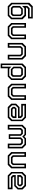

<svg xmlns="http://www.w3.org/2000/svg" viewBox="2326 -3116 990 5681"><g transform="rotate(-90 2820.5 -275.0)"><path d="M158 0 55 -103V-245.5L158 -348.5H430V-368L399.5 -398.5H62V-540H468.5L571.5 -437V-103L468.5 0ZM205.5 -94 150 -149V-209.5L198 -257.5H481V-152L422 -94ZM183 -46.5H444.5L528.5 -130V-412.5L447.5 -493.5H111.5V-446H424.5L481 -390.5V-303.5H179.5L102.5 -227V-127ZM227 -141.5H399.5L430 -172V-212H217L196 -191V-172Z M681.5 0V-437L784.5 -540H1058.5L1161.5 -437V0H1020.5V-368L990 -398.5H853L822.5 -368V0ZM729 -46.5H776.5V-390.5L832.5 -446H1012L1067.5 -391V-46.5H1114.5V-413L1034.5 -493.5H810L729 -412.5Z M1271.5 -540H1413V-172L1443.5 -141.5H1518.5L1549 -172V-510H1690.5V-172L1721 -141.5H1796L1826.5 -172V-540H1968V-103L1865 0H1671.5L1620 -51L1568 0H1374.5L1271.5 -103ZM1318.5 -493.5V-126L1399.5 -45H1553L1620 -112L1687 -45H1840L1921 -126V-493.5H1873.5V-148L1817.5 -92.5H1703L1643.5 -151.5V-467H1596V-151.5L1536.5 -92.5H1422.5L1366 -148V-493.5Z M2491.5 -540 2594.5 -437V-294.5L2491.5 -191.5H2219.5V-172L2250 -141.5H2587.5V0H2181L2078 -103V-437L2181 -540ZM2444 -446 2499.5 -391V-330.5L2451.5 -282.5H2168.5V-388L2227.5 -446ZM2466.5 -493.5H2205L2121 -410V-127.5L2202 -46.5H2538V-94H2225L2168.5 -149.5V-236.5H2470L2547 -313V-413ZM2422.5 -398.5H2250L2219.5 -368V-328H2432.5L2453.5 -349V-368Z M2704.5 0V-437L2807.5 -540H3081.5L3184.5 -437V0H3043.5V-368L3013 -398.5H2876L2845.5 -368V0ZM2752 -46.5H2799.5V-390.5L2855.5 -446H3035L3090.5 -391V-46.5H3137.5V-413L3057.5 -493.5H2833L2752 -412.5Z M3679 0H3398L3294.5 -103V-437L3398 -540H3631L3641 -530.5V-750H3782.5V-103ZM3629.5 -92.5H3449L3390 -151V-396.5L3442.5 -448H3614.5L3688.5 -374.5V-151ZM3610.5 -141.5 3641 -172V-358.5L3601 -399H3466.5L3436 -368V-172L3466.5 -141.5ZM3652 -45 3736 -129V-704H3688.5V-431.5L3624 -495.5H3420L3342.5 -418.5V-129L3426.5 -45Z M4003 0 3900 -103V-540H4041.5V-172L4072 -141.5H4219L4249.5 -172V-540H4391V-103L4288 0ZM4030 -47H4264L4344.5 -131V-493.5H4297V-153L4241.5 -94.5H4053L3994 -153V-493.5H3946.5V-131Z M4501 0V-437L4604 -540H4878L4981 -437V0H4840V-368L4809.5 -398.5H4672.5L4642 -368V0ZM4548.5 -46.5H4596V-390.5L4652 -446H4831.5L4887 -391V-46.5H4934V-413L4854 -493.5H4629.5L4548.5 -412.5Z M5116 200V59H5397L5437.5 18.5V-10L5427.5 0H5194L5091 -103V-437L5194 -540H5475.5L5578.5 -437V97L5475.5 200ZM5163 154.5H5444.5L5533.5 63V-411L5450 -495H5218L5138 -414.5V-132L5222 -47.5H5416L5486.5 -118V38L5419 107H5163ZM5245 -95 5185.5 -154V-392.5L5241 -447.5H5427.5L5486.5 -389.5V-177.5L5403 -95ZM5263 -141.5H5387.5L5437.5 -191.5V-368.5L5406.5 -399H5263L5232.5 -368.5V-172Z"/></g></svg>

Font: Tourney Medium
Style: Regular
Weight: 500
Designer: Tyler Finck
Foundry: Etcetera Type Co
Version: Version 1.015